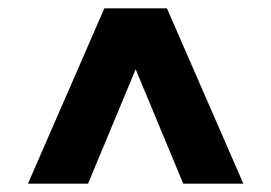

<svg xmlns="http://www.w3.org/2000/svg" viewBox="-20 -580 650 460"><path d="M230 -560H380L563 -140H419L305 -414L191 -140H47Z"/></svg>

Font: Chess Sans ExtraBold
Style: Regular
Weight: 800
Designer: Wolf Bōese
Foundry: Wolf Bōese
Version: Version 7.223